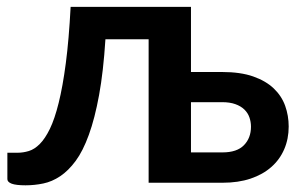

<svg xmlns="http://www.w3.org/2000/svg" viewBox="-20 -533 883 560"><path d="M627.5 -323Q681.5 -323 718.5 -310Q755.5 -297 778.5 -275Q801.5 -253 811.8 -224.2Q822 -195.5 822 -164Q822 -128 809 -97.8Q796 -67.5 771.2 -45.8Q746.5 -24 710.8 -12Q675 0 629 0H413.5V-418.5H287.5Q281.5 -324 269 -255.8Q256.5 -187.5 239.2 -140Q222 -92.5 200.8 -63.8Q179.5 -35 155.5 -19Q131.5 -3 106 2.2Q80.5 7.5 54.5 7.5Q27 7.5 14.2 2.8Q1.5 -2 1.5 -10.5V-87.5H31Q47.5 -87.5 64 -92.5Q80.5 -97.5 96 -113Q111.5 -128.5 125.5 -157.2Q139.5 -186 151.2 -233.2Q163 -280.5 172 -349Q181 -417.5 186 -513H537V-323ZM629 -88.5Q671 -88.5 691.5 -109.5Q712 -130.5 712 -163.5Q712 -177.5 707.5 -190.5Q703 -203.5 692.8 -213.5Q682.5 -223.5 666.5 -229.2Q650.5 -235 628 -235H537V-88.5Z"/></svg>

Font: Lato
Style: Bold
Weight: 700
Designer: Lukasz Dziedzic with Adam Twardoch and Botio Nikoltchev
Foundry: tyPoland Lukasz Dziedzic
Version: Version 2.010; 2014-09-01; http://www.latofonts.com/; ttfaut